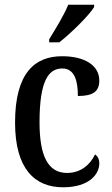

<svg xmlns="http://www.w3.org/2000/svg" viewBox="-20 -786 475 816"><path d="M189 -619V-606H232C283 -646 359 -721 380 -756V-766H270C252 -721 217 -665 189 -619ZM248 10C359 10 402 -46 402 -91C402 -110 395 -122 384 -130C364 -87 324 -51 265 -51C183 -51 148 -125 148 -266C148 -443 186 -495 245 -495C297 -495 311 -442 311 -378C378 -378 402 -399 402 -444C402 -508 340 -547 244 -547C131 -547 44 -480 44 -265C44 -68 128 10 248 10Z"/></svg>

Font: Noto Serif Thai Condensed Medium
Style: Regular
Weight: 500
Width: 3
Designer: Monotype Design Team
Foundry: Monotype Imaging Inc.
Version: Version 2.002